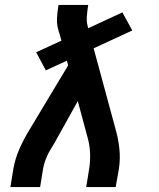

<svg xmlns="http://www.w3.org/2000/svg" viewBox="-20 -755 640 775"><path d="M22 0 34 -74Q41 -114 58 -153Q75 -192 97 -228L255 -491L250 -510L165 -471L126 -544L228 -591L219 -623Q218 -625 217 -627.5Q216 -630 216 -632Q216 -632 216 -632Q216 -632 216 -632V-633Q209 -655 210 -679Q211 -703 215 -728L216 -735H336L335 -728Q332 -708 330.5 -688Q329 -668 334 -649L336 -641L474 -705L514 -632L358 -560L448 -228Q458 -192 462 -153Q466 -114 460 -74L447 0H328L340 -74Q345 -106 343.5 -138.5Q342 -171 333 -202L294 -347L200 -178Q192 -165 184.5 -152.5Q177 -140 171 -127Q165 -114 160.5 -100.5Q156 -87 154 -74L142 0Z"/></svg>

Font: Iosevka Curly Slab Extended
Style: Bold Italic
Weight: 700
Width: 7
Italic angle: -9°
Monospace: yes
Designer: Belleve Invis
Foundry: Belleve Invis
Version: Version 11.0.0; ttfautohint (v1.8.3)